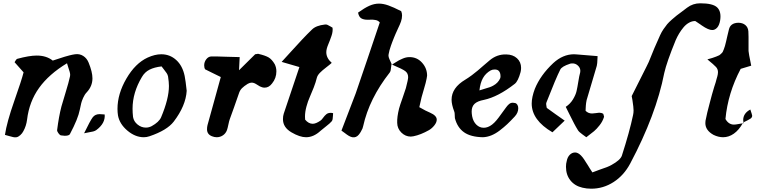

<svg xmlns="http://www.w3.org/2000/svg" viewBox="-20 -827 4579 1157"><path d="M383.8 -445.8Q386.7 -434.6 391.8 -419.7Q397 -404.8 399.9 -394.3Q402.8 -383.8 402.8 -376Q402.8 -370.1 401.9 -367.2Q394.5 -332 375.2 -269.3Q356 -206.5 350.1 -185.1Q334.5 -125 324.2 -43Q323.7 -35.6 332 -24.2Q340.3 -12.7 347.2 -11.2Q361.8 -8.8 370.1 -8.8Q394.5 -8.8 400.9 -18.1Q450.7 -111.8 460.9 -166Q466.8 -193.8 469.5 -205.3Q472.2 -216.8 481 -237.1Q489.7 -257.3 502.9 -271Q537.1 -307.6 537.1 -355Q537.1 -393.1 514.2 -449.2Q503.4 -476.1 481.4 -490Q459.5 -503.9 432.1 -500Q417.5 -498 399.4 -493.4Q381.3 -488.8 369.4 -485.1Q357.4 -481.4 333.3 -473.4Q309.1 -465.3 297.9 -461.9Q259.8 -492.2 201.2 -492.2Q156.2 -492.2 83 -472.2Q80.6 -471.2 77.9 -468Q75.2 -464.8 72.3 -459.5Q69.3 -454.1 67.9 -452.1L122.1 -391.1Q110.8 -345.7 65.9 -218Q21 -90.3 9.8 -14.2Q18.1 -12.2 33.4 -7.6Q48.8 -2.9 59.6 -0.7Q70.3 1.5 79.1 0Q89.8 -1.5 102.1 -12.5Q114.3 -23.4 121.1 -37.1Q138.2 -67.9 143.1 -106Q156.2 -214.8 215.6 -297.4Q274.9 -379.9 383.8 -445.8ZM486.8 -23.9Q497.6 -26.9 513.9 -29.3Q530.3 -31.7 541.3 -34.7Q552.2 -37.6 560.1 -43Q615.7 -84 610.8 -137.2Q586.4 -139.2 580.1 -139.2Q553.2 -139.2 538.6 -119.9Q523.9 -100.6 486.8 -23.9Z M1105 -279.8Q1098.6 -340.3 1092.8 -369.1Q1080.1 -430.7 1042 -465.3Q1003.9 -500 951.7 -500Q913.6 -500 869.6 -480Q795.4 -445.8 741.7 -353.5Q688 -261.2 688 -170.9Q688 -150.4 690.9 -131.8Q700.2 -80.1 747.6 -40Q794.9 0 846.7 0Q863.8 0 880.9 -5.9Q986.3 -41.5 1026.9 -94.2Q1099.6 -189.5 1105 -279.8ZM953.6 -426.8Q958 -420.4 967.8 -408.4Q977.5 -396.5 984.1 -386.5Q990.7 -376.5 992.7 -366.2Q998 -331.1 998 -309.1Q998 -231.9 950.7 -120.1Q938 -91.3 894 -66.9Q877.4 -58.1 858.9 -58.1Q831.5 -58.1 808.8 -76.7Q786.1 -95.2 781.7 -122.1Q778.8 -147.5 778.8 -171.9Q778.8 -268.6 835 -362.8Q852.1 -392.6 881.1 -407.2Q910.2 -421.9 953.6 -426.8Z M1310.5 -362.8Q1294.9 -305.2 1268.3 -209.7Q1241.7 -114.3 1230.5 -73.2Q1227.5 -61.5 1227.5 -47.9Q1227.5 -17.6 1257.3 -5.9Q1272 0 1285.6 0Q1306.6 0 1323.5 -11.5Q1340.3 -22.9 1347.7 -43Q1351.6 -53.7 1356.2 -76.2Q1360.8 -98.6 1364.7 -108.9Q1370.6 -125.5 1390.1 -179.4Q1409.7 -233.4 1419.4 -263.2Q1425.3 -282.7 1438 -295.4Q1450.7 -308.1 1472.7 -321.8Q1485.8 -329.1 1496.6 -329.1Q1504.9 -329.1 1512.9 -325.7Q1521 -322.3 1531.2 -315.4Q1541.5 -308.6 1546.4 -306.2Q1561 -298.8 1574.7 -298.8Q1600.6 -298.8 1619.6 -324.2Q1645.5 -356 1645.5 -397Q1645.5 -419.9 1635.7 -439.9Q1618.7 -469.2 1598.6 -481Q1578.6 -492.7 1538.6 -502Q1538.1 -502 1537.1 -502.4Q1536.1 -502.9 1535.6 -502.9Q1534.2 -502.9 1528.3 -501.7Q1522.5 -500.5 1517.6 -500Q1507.3 -490.7 1470 -452.9Q1432.6 -415 1420.4 -403.8L1424.3 -482.9Q1398.9 -482.9 1341.6 -485.1Q1284.2 -487.3 1253.4 -486.8Q1235.8 -486.3 1223.1 -470Q1210.4 -453.6 1210.4 -433.1Q1210.4 -418.5 1216.3 -409.2Q1217.3 -408.7 1253.2 -390.9Q1289.1 -373 1310.5 -362.8Z M1784.2 -422.9Q1698.2 -168.9 1689.9 -142.1Q1685.1 -127.9 1685.1 -108.9Q1685.1 -59.6 1735.8 -29.8Q1786.6 0 1824.2 0Q1870.1 0 1912.1 -39.1Q1919.9 -46.4 1944.3 -65.2Q1968.8 -84 1979 -96.2Q1982.9 -101.1 1984.4 -109.1Q1985.8 -117.2 1986.3 -128.9Q1986.8 -140.6 1987.3 -145Q1979.5 -147 1973.1 -147Q1956.5 -147 1946.3 -138.4Q1936 -129.9 1927.2 -117.4Q1918.5 -105 1911.1 -100.1Q1883.8 -81.1 1864.3 -81.1Q1839.4 -81.1 1818.8 -106Q1817.9 -111.8 1817.9 -124Q1817.9 -152.8 1826.7 -185.1Q1835.4 -217.3 1846.7 -242.2Q1857.9 -267.1 1870.6 -299.8Q1883.3 -332.5 1889.2 -357.9Q1893.1 -373 1907.2 -387.7Q1921.4 -402.3 1945.1 -420.4Q1968.8 -438.5 1979 -448.2Q1946.3 -477.1 1946.3 -512.2Q1946.3 -531.2 1957.3 -557.4Q1968.3 -583.5 1977.5 -610.4Q1986.8 -637.2 1983.9 -660.2Q1980 -662.1 1970.7 -668Q1961.4 -673.8 1953.4 -677.2Q1945.3 -680.7 1938 -679.2Q1884.3 -673.3 1859.9 -648.9Q1831.5 -621.6 1802.5 -590.8Q1773.4 -560.1 1734.4 -516.8Q1695.3 -473.6 1677.2 -454.1Q1753.4 -432.1 1784.2 -422.9Z M2321.8 -500Q2319.8 -491.7 2322.5 -482.2Q2325.2 -472.7 2332.3 -458Q2339.4 -443.4 2340.8 -439Q2339.8 -439.9 2338.9 -439.9Q2337.9 -435.1 2336.9 -423.1Q2335.9 -411.1 2334.2 -403.3Q2332.5 -395.5 2328.6 -390.1Q2205.1 -232.9 2168.5 -66.9Q2168 -64.5 2166.5 -60.1Q2165 -55.7 2164.6 -53.2Q2158.7 -41 2154.1 -32.7Q2149.4 -24.4 2141.8 -15.1Q2134.3 -5.9 2124.5 -2Q2114.7 2 2103.5 0Q2092.8 -2 2081.8 -8.5Q2070.8 -15.1 2057.4 -25.6Q2043.9 -36.1 2037.6 -40Q2117.7 -248.5 2123.5 -264.2Q2133.3 -291.5 2193.8 -470.2L2268.6 -691.9Q2263.2 -697.8 2257.1 -701.4Q2251 -705.1 2241.9 -706.5Q2232.9 -708 2227.8 -708.3Q2222.7 -708.5 2210.4 -708.3Q2198.2 -708 2194.8 -708Q2171.4 -708 2157 -716.6Q2142.6 -725.1 2137.7 -751Q2176.8 -779.3 2205.8 -792.2Q2234.9 -805.2 2263.7 -805.2Q2290 -805.2 2320.3 -794.4Q2350.6 -783.7 2397.5 -759.8Q2402.8 -747.6 2402.8 -733.9Q2402.8 -715.8 2396.5 -697.5Q2390.1 -679.2 2379.2 -657Q2368.2 -634.8 2363.8 -623Q2362.3 -619.6 2354.2 -600.1Q2346.2 -580.6 2343.8 -573.7Q2341.3 -566.9 2335.7 -551.5Q2330.1 -536.1 2327.1 -524.2Q2324.2 -512.2 2321.8 -500ZM2571.8 -147.9Q2611.8 -130.4 2611.8 -106Q2611.8 -89.8 2597.7 -71.8Q2583.5 -53.7 2565.4 -43Q2515.1 -14.6 2471.7 -5.9Q2460 -3.9 2455.6 -3.9Q2422.9 -3.9 2398.4 -28.3Q2374 -52.7 2373.5 -86.9Q2372.1 -122.1 2384.8 -172.9Q2390.6 -194.3 2405.3 -235.1Q2419.9 -275.9 2425.8 -295.9Q2439.5 -348.1 2439.5 -361.8Q2439.5 -385.3 2422.4 -398.2Q2405.3 -411.1 2352.5 -433.1Q2348.6 -434.1 2342.8 -438Q2349.1 -441.9 2361.8 -450Q2374.5 -458 2384.5 -463.6Q2394.5 -469.2 2404.8 -473.1Q2426.3 -482.9 2447.8 -482.9Q2493.2 -482.9 2523.4 -449.2Q2553.7 -415.5 2553.7 -371.1Q2553.7 -370.6 2550.8 -353Q2546.9 -331.1 2534.9 -291.3Q2522.9 -251.5 2520.5 -241.2Q2515.6 -223.6 2506.8 -181.2Q2548.3 -157.2 2571.8 -147.9ZM2341.8 -437Q2341.8 -438 2340.8 -439L2342.8 -438Z M2890.1 0Q2915.5 -1 2940.9 -11.2Q2966.3 -21.5 2991.5 -40.8Q3016.6 -60.1 3036.4 -78.6Q3056.2 -97.2 3082 -125Q3103 -147.5 3103 -174.8Q3103 -186.5 3097.9 -195.3Q3092.8 -204.1 3084 -206.1Q3074.2 -208 3070.3 -208Q3063.5 -208 3057.6 -205.8Q3051.8 -203.6 3046.4 -198.7Q3041 -193.8 3037.8 -190.2Q3034.7 -186.5 3028.8 -178.7Q3022.9 -170.9 3021 -168Q3013.2 -158.2 2998.8 -137.7Q2984.4 -117.2 2971.7 -102.1Q2959 -86.9 2945.3 -76.2Q2920.4 -57.1 2895 -57.1Q2869.6 -57.1 2850.6 -75.7Q2831.5 -94.2 2825.2 -126Q2822.3 -143.1 2822.3 -154.8Q2822.3 -184.6 2839.6 -201.2Q2856.9 -217.8 2896 -225.1Q2981.4 -243.2 3082 -321.8Q3102.1 -337.4 3117.2 -393.1Q3120.1 -406.2 3120.1 -418Q3120.1 -453.1 3095.5 -475.8Q3070.8 -498.5 3030.3 -499Q2975.1 -500.5 2931.2 -463.9Q2919.4 -454.1 2896.2 -434.1Q2873 -414.1 2858.9 -401.9Q2844.7 -389.6 2823.7 -374Q2802.7 -358.4 2784.2 -347.2Q2701.2 -297.9 2701.2 -226.1Q2701.2 -197.3 2717.3 -154.8Q2720.2 -148.9 2720.2 -134.8Q2720.2 -122.1 2721.2 -115.2Q2735.8 -58.6 2776.1 -30Q2816.4 -1.5 2890.1 0ZM2869.1 -282.2Q2874 -327.6 2890.4 -356.7Q2906.7 -385.7 2937 -402.8Q2947.8 -408.2 2960 -408.2Q2977.1 -408.2 2984.4 -400.9Q2996.1 -390.6 2996.1 -367.2Q2996.1 -360.8 2994.1 -355Q2981.4 -326.7 2952.1 -311Q2942.9 -305.7 2931.2 -301.5Q2919.4 -297.4 2900.4 -292Q2881.3 -286.6 2869.1 -282.2Z M3274.9 -176.8Q3274.9 -177.7 3272.9 -187Q3271 -196.3 3271 -201.2Q3271 -204.1 3272.9 -210Q3330.6 -357.4 3356 -407.2Q3365.2 -426.8 3415 -442.9Q3418.9 -444.8 3428.2 -444.8Q3447.3 -445.8 3462.2 -432.1Q3477.1 -418.5 3477.1 -399.9Q3477.1 -394 3476.1 -390.1Q3470.7 -371.6 3465.1 -335.9Q3459.5 -300.3 3454.3 -277.8Q3449.2 -255.4 3432.9 -228.3Q3416.5 -201.2 3389.2 -183.1Q3396 -169.4 3412.1 -137Q3428.2 -104.5 3439.5 -83Q3450.7 -61.5 3462.9 -42Q3469.7 -31.2 3490 -16.8Q3510.3 -2.4 3513.2 0Q3544.4 -23.4 3559.8 -36.4Q3575.2 -49.3 3593.3 -72.3Q3611.3 -95.2 3619.1 -120.1L3620.1 -123Q3620.1 -126.5 3617.9 -132.6Q3615.7 -138.7 3615.2 -141.1Q3604.5 -147.9 3590.8 -147.9Q3585 -147.5 3570.3 -145.3Q3555.7 -143.1 3547.9 -143.1Q3524.9 -143.1 3508.8 -159.2Q3508.8 -162.6 3509.3 -173.3Q3509.8 -184.1 3510.3 -190.7Q3510.7 -197.3 3512 -206.8Q3513.2 -216.3 3515.1 -224.1Q3524.9 -258.3 3545.7 -327.1Q3566.4 -396 3576.2 -430.2Q3578.1 -438 3578.9 -447.3Q3579.6 -456.5 3580.1 -468.8Q3580.6 -481 3581.1 -488.8L3456.1 -499Q3453.1 -499 3447.5 -499.5Q3441.9 -500 3439 -500Q3372.1 -500 3314 -446.8Q3236.8 -374.5 3203.1 -292Q3184.1 -241.7 3184.1 -203.1Q3184.1 -103 3309.1 -29.8Q3374.5 -92.3 3382.8 -100.1Q3377.4 -103.5 3326.9 -139.4Q3276.4 -175.3 3274.9 -176.8Z M3549.8 211.9Q3542 201.2 3533.9 187.5Q3525.9 173.8 3522 168Q3518.1 162.1 3511.2 151.4Q3504.4 140.6 3500.5 134.5Q3496.6 128.4 3491 121.3Q3485.4 114.3 3481 109.9Q3462.9 91.8 3445.8 91.8Q3427.2 91.8 3413.3 106Q3399.4 120.1 3395 144Q3390.6 158.7 3390.6 178.2Q3390.6 226.6 3417.2 260Q3443.8 293.5 3490.7 304.2Q3515.1 310.1 3543 310.1Q3615.2 310.1 3677.5 270Q3739.7 230 3777.8 158.2Q3933.6 -134.8 3982.9 -387.2Q3997.6 -452.6 4051.8 -585Q4061 -606 4072.3 -624.8Q4083.5 -643.6 4098.4 -661.6Q4113.3 -679.7 4132.1 -690.2Q4150.9 -700.7 4169.9 -700.2Q4194.3 -684.1 4199.7 -680.2Q4210 -673.3 4210 -672.9Q4249 -646 4272 -646Q4288.6 -646 4301.8 -660.6Q4314.9 -675.3 4319.8 -705.1Q4327.6 -756.8 4302 -782Q4276.4 -807.1 4199.7 -807.1Q4155.3 -807.1 4120.6 -780.8Q4115.2 -776.4 4090.6 -758.1Q4065.9 -739.7 4057.6 -733.4Q4049.3 -727.1 4029.8 -710Q4010.3 -692.9 4000.5 -681.2Q3990.7 -669.4 3978.5 -651.6Q3966.3 -633.8 3958 -615.2Q3919.4 -530.3 3897 -472.2Q3893.1 -461.4 3889.2 -453.1Q3885.3 -444.8 3881.3 -436.8Q3877.4 -428.7 3875 -423.8Q3844.7 -361.8 3786.6 -248L3791 -224.1Q3797.9 -179.7 3797.9 -162.1Q3797.9 -147 3794.9 -133.8Q3773.9 -33.2 3727.1 111.8Q3717.3 138.2 3665 167Q3645.5 178.7 3592.8 195.8Q3553.7 210.4 3549.8 211.9Z M4351.6 -109.9Q4370.6 -76.2 4402.8 -76.2Q4413.1 -76.2 4431.6 -79.8Q4450.2 -83.5 4455.6 -84Q4432.6 -43 4402.1 -21.5Q4371.6 0 4337.4 0Q4309.1 0 4279.8 -14.2Q4230.5 -41.5 4230.5 -85Q4230.5 -95.2 4231.4 -99.1Q4235.8 -123 4242.2 -149.4Q4248.5 -175.8 4257.3 -208Q4266.1 -240.2 4270.5 -257.8Q4286.6 -314 4292.5 -330.1Q4293.9 -336.4 4297.6 -349.1Q4301.3 -361.8 4302.7 -366.9Q4304.2 -372.1 4305.4 -379.4Q4306.6 -386.7 4306.6 -392.1Q4306.6 -410.2 4294.7 -423.3Q4282.7 -436.5 4242.7 -469.2Q4264.2 -475.6 4273.2 -478Q4282.2 -480.5 4295.9 -486.1Q4309.6 -491.7 4313.5 -493.7Q4317.4 -495.6 4325.4 -503.2Q4333.5 -510.7 4335.2 -514.4Q4336.9 -518.1 4341.8 -530Q4346.7 -542 4348.6 -550Q4350.6 -558.1 4355.5 -577.1Q4357.4 -584 4363 -610.1Q4368.7 -636.2 4372.6 -649.9Q4381.8 -688.5 4428.7 -689.9Q4454.6 -689.9 4471.2 -676.3Q4487.8 -662.6 4489.7 -638.2Q4490.7 -626 4490.7 -604V-520Q4492.2 -507.3 4494.6 -493.2Q4497.1 -479 4501 -461.2Q4504.9 -443.4 4506.8 -431.2Q4450.2 -414.1 4443.4 -412.1Q4366.2 -266.1 4351.6 -109.9ZM4512.7 -129.9Q4512.7 -119.1 4502.4 -112.1Q4492.2 -105 4460.4 -89.8Q4458.5 -97.7 4458.5 -103Q4458.5 -144.5 4501.5 -167Q4512.7 -134.3 4512.7 -129.9ZM4455.6 -84 4457.5 -87.9 4460.4 -89.8Q4460.4 -88.9 4460.9 -87.4Q4461.4 -85.9 4461.4 -85Q4457.5 -85 4455.6 -84Z"/></svg>

Font: Sonetni venez Italic
Style: Regular
Weight: 400
Italic angle: -14°
Designer: Alja Herlah
Foundry: Type Salon
Version: Version 1.000;hotconv 1.0.109;makeotfexe 2.5.65596